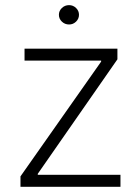

<svg xmlns="http://www.w3.org/2000/svg" viewBox="-20 -717 530 737"><path d="M58.6 -40 368.2 -480.5V-484.4H74.2V-530.3H430.7V-489.3L125 -49.8V-45.9H442.4V0H58.6ZM206.1 -660.2Q206.1 -675.3 217.5 -686.3Q229 -697.3 245.1 -697.3Q260.7 -697.3 272 -686.3Q283.2 -675.3 283.2 -660.2Q283.2 -645 272 -634Q260.7 -623 245.1 -623Q229 -623 217.5 -634Q206.1 -645 206.1 -660.2Z"/></svg>

Font: Pretendard JP ExtraLight
Style: Regular
Weight: 200
Designer: Base glyphs from Inter by Rasmus Andersson; Hangeul glyphs from Noto Sans CJK(Source Han Sans) by Jang Soo-young and Kan
Foundry: Kil Hyung-jin
Version: Version 1.309